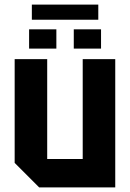

<svg xmlns="http://www.w3.org/2000/svg" viewBox="-20 -818 567 838"><path d="M483 -560V0H151L44 -107V-560H186V-124H341V-560ZM107 -606V-690H226V-606ZM302 -606V-690H421V-606ZM119 -732V-798H409V-732Z"/></svg>

Font: Tektur SemiCondensed SemiBold
Style: Regular
Weight: 600
Width: 4
Designer: Adam Jagosz
Foundry: Adam Jagosz
Version: Version 1.005;gftools[0.9.30]